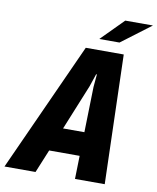

<svg xmlns="http://www.w3.org/2000/svg" viewBox="-153 -939 828 1011"><g transform="rotate(10 261.5 -433.5)"><path d="M318 0 321 -124H158L107 0H-59L254 -690H457L477 0ZM324 -251 330 -494 336 -562H332L309 -494L210 -251ZM434 -867H582L424 -748H316Z"/></g></svg>

Font: Decalotype ExtraBold Italic
Style: Regular
Weight: 800
Italic angle: -12°
Designer: Alfredo Marco Pradil
Foundry: Alfredo Marco Pradil
Version: Version 1.0